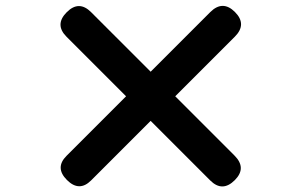

<svg xmlns="http://www.w3.org/2000/svg" viewBox="-20 -715 1040 664"><path d="M707 -91 501 -297 295 -91Q254 -50 211.5 -92.5Q169 -135 210 -176L416 -382L210 -588Q168 -630 211 -673Q253 -715 295 -673L501 -467L707 -673Q750 -716 792.5 -673.5Q835 -631 792 -588L586 -382L710 -258L791 -177Q834 -134 792 -92Q749 -49 707 -91Z"/></svg>

Font: GenSenRounded TW H
Style: Regular
Weight: 900
Version: Version 1.501;PS 1;hotconv 16.6.51;makeotf.lib2.5.65220